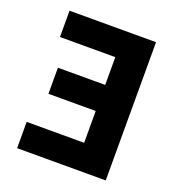

<svg xmlns="http://www.w3.org/2000/svg" viewBox="-121 -752 789 851"><g transform="rotate(20 274.0 -326.0)"><path d="M53 0V-124H324V-274H101V-397H324V-528H63V-652H471V0Z"/></g></svg>

Font: Source Sans 3
Style: Bold
Weight: 700
Designer: Paul D. Hunt
Foundry: Adobe
Version: Version 3.052;hotconv 1.1.0;makeotfexe 2.6.0